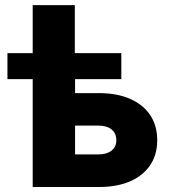

<svg xmlns="http://www.w3.org/2000/svg" viewBox="-20 -748 681 768"><path d="M9.8 -431.6V-535.6H465.3V-431.6ZM110.8 -535.6V-727.5H279.3V-535.6ZM214.4 -375.5H375.5Q448.7 -375.5 501 -352.3Q553.2 -329.1 581.1 -287.1Q608.9 -245.1 608.9 -187Q608.9 -129.9 581.1 -87.9Q553.2 -45.9 501 -22.9Q448.7 0 375.5 0H110.8V-535.6H280.3V-130.4H374Q407.2 -130.4 426.3 -145.5Q445.3 -160.6 445.3 -187Q445.3 -214.8 426.3 -230.2Q407.2 -245.6 374 -245.6H214.4Z"/></svg>

Font: Inter 20pt ExtraBold
Style: Regular
Weight: 800
Version: Version 4.001;git-66647c0bb